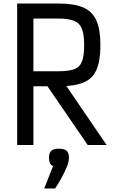

<svg xmlns="http://www.w3.org/2000/svg" viewBox="-20 -820 640 1086"><path d="M77 0V-800H312Q400 -800 451.5 -777.5Q503 -755 525.5 -703.5Q548 -652 548 -566Q548 -476 525.5 -425Q503 -374 451.5 -353Q400 -332 312 -332H103V-417H312Q368 -417 399.5 -428.5Q431 -440 443.5 -472Q456 -504 456 -566Q456 -624 443.5 -656.5Q431 -689 399.5 -702Q368 -715 312 -715H169V0ZM476 0 208 -391H316L583 0ZM230 246 280 120Q257 109 257 73Q257 45 270 33Q283 21 313 21Q344 21 357 33Q370 45 370 73Q370 95 357.5 125Q345 155 327.5 187Q310 219 292 246Z"/></svg>

Font: Victor Mono SemiBold
Style: Regular
Weight: 600
Monospace: yes
Designer: Rune Bjørnerås
Version: Version 1.561;gftools[0.9.30]